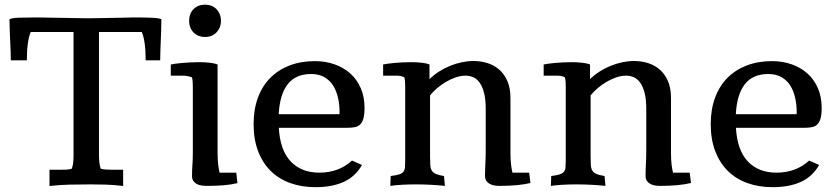

<svg xmlns="http://www.w3.org/2000/svg" viewBox="-20 -775 3524 807"><path d="M592.3 -521.5Q592.3 -563 587.9 -593.5Q583.5 -624 575.7 -640.6H396V-126.5Q396 -106 397.7 -91.6Q399.4 -77.1 403.3 -65.9Q414.1 -63 426.5 -62.3Q439 -61.5 453.6 -61.5H497.6V6.8Q459.5 2 425.8 1Q392.1 0 359.9 0Q314.9 0 273.4 1Q231.9 2 188 6.8V-61.5H231.4Q246.1 -61.5 258.8 -62Q271.5 -62.5 281.7 -65.9Q289.1 -85 289.1 -118.7V-640.6H109.4Q101.6 -624 97.2 -593.5Q92.8 -563 92.8 -521.5H25.4Q25.4 -538.1 24.7 -559.8Q23.9 -581.5 22.7 -604.7Q21.5 -627.9 20.8 -651.1Q20 -674.3 20 -694.3Q30.8 -699.7 61.3 -700.7Q91.8 -701.7 135.3 -701.7Q140.6 -701.7 156.5 -701.4Q172.4 -701.2 193.6 -700.7Q214.8 -700.2 239.3 -700Q263.7 -699.7 285.4 -699.2Q307.1 -698.7 324 -698.5Q340.8 -698.2 347.7 -698.2Q360.4 -698.2 379.4 -698.5Q398.4 -698.7 419.4 -699.2Q440.4 -699.7 461.7 -700Q482.9 -700.2 500.2 -700.7Q517.6 -701.2 528.8 -701.4Q540 -701.7 541.5 -701.7Q585.9 -701.7 616.7 -700.4Q647.5 -699.2 658.2 -694.3Q658.2 -674.3 657.5 -651.1Q656.7 -627.9 655.8 -604.7Q654.8 -581.5 654.1 -559.8Q653.3 -538.1 653.3 -521.5Z M774.9 -687Q774.9 -718.3 793.7 -736.8Q812.5 -755.4 841.8 -755.4Q856.4 -755.4 868.7 -750.5Q880.9 -745.6 889.6 -736.8Q898.4 -728 903.6 -715.3Q908.7 -702.6 908.7 -687Q908.7 -672.4 903.6 -659.9Q898.4 -647.5 889.6 -638.4Q880.9 -629.4 868.7 -624.5Q856.4 -619.6 841.8 -619.6Q827.1 -619.6 814.9 -624.5Q802.7 -629.4 793.7 -638.4Q784.7 -647.5 779.8 -659.9Q774.9 -672.4 774.9 -687ZM978 -5.4Q952.6 1 920.4 3.7Q888.2 6.3 848.6 6.3Q837.9 6.3 826.9 4.6Q815.9 2.9 807.1 -1.7Q798.3 -6.3 792.7 -14.4Q787.1 -22.5 787.1 -35.6Q787.1 -59.6 788.8 -83Q790.5 -106.4 790.5 -137.2V-411.1Q790.5 -420.9 789.8 -431.2Q789.1 -441.4 787.1 -449.7Q769.5 -457 745.1 -457H697.8V-503.9Q703.6 -505.4 716.1 -507.1Q728.5 -508.8 744.4 -510.3Q760.3 -511.7 778.8 -512.7Q797.4 -513.7 815.9 -513.7Q839.4 -513.7 860.1 -511.5Q880.9 -509.3 894.5 -503.9V-131.3Q894.5 -103.5 897 -83.7Q899.4 -64 902.8 -49.3H973.1Z M1406.2 -294.9Q1407.2 -296.9 1407.2 -298.8Q1407.2 -300.8 1407.2 -303.2Q1407.2 -335.4 1400.6 -364.5Q1394 -393.6 1379.9 -415.8Q1365.7 -438 1343 -450.9Q1320.3 -463.9 1287.6 -463.9Q1222.7 -463.9 1189.2 -420.9Q1155.8 -377.9 1151.4 -294.9ZM1501.5 -81.5Q1473.6 -32.7 1424.8 -10.5Q1376 11.7 1306.2 11.7Q1247.1 11.7 1199 -5.9Q1150.9 -23.4 1116.9 -57.4Q1083 -91.3 1064.5 -140.6Q1045.9 -189.9 1045.9 -253.4Q1045.9 -314.9 1064 -364Q1082 -413.1 1115.7 -447.3Q1149.4 -481.4 1197 -499.8Q1244.6 -518.1 1304.2 -518.1Q1348.1 -518.1 1386.2 -504.6Q1424.3 -491.2 1452.4 -466.1Q1480.5 -440.9 1496.3 -404.3Q1512.2 -367.7 1512.2 -321.8Q1512.2 -293.9 1507.6 -277.3Q1502.9 -260.7 1493.9 -252Q1484.9 -243.2 1470.9 -240.5Q1457 -237.8 1438 -237.8H1151.9Q1157.2 -143.6 1201.9 -96.4Q1246.6 -49.3 1322.3 -49.3Q1361.8 -49.3 1396 -61.5Q1430.2 -73.7 1459.5 -100.1Z M2125.5 -131.3Q2125.5 -103.5 2127.9 -83.7Q2130.4 -64 2133.8 -49.3H2204.1L2209.5 -5.9Q2160.2 6.3 2079.1 6.3Q2068.8 6.3 2058.1 4.6Q2047.4 2.9 2038.6 -2Q2029.8 -6.8 2024.2 -14.9Q2018.6 -22.9 2018.6 -36.1Q2018.6 -60.1 2020 -85.2Q2021.5 -110.4 2021.5 -141.1V-317.9Q2021.5 -356.4 2014.9 -383.1Q2008.3 -409.7 1996.8 -426.3Q1985.4 -442.9 1970 -450Q1954.6 -457 1937 -457Q1917.5 -457 1896.2 -450Q1875 -442.9 1855 -431.2Q1835 -419.4 1817.4 -404.5Q1799.8 -389.6 1787.6 -374V-115.7Q1787.6 -94.2 1788.6 -80.3Q1789.6 -66.4 1795.2 -57.6Q1800.8 -48.8 1812.5 -43.7Q1824.2 -38.6 1846.2 -35.2L1850.1 6.3Q1822.3 3.4 1791.3 1.7Q1760.3 0 1728 0Q1698.7 0 1671.4 1.5Q1644 2.9 1620.6 6.3L1622.1 -35.2Q1645 -38.1 1657.5 -42Q1669.9 -45.9 1675.5 -53.2Q1681.2 -60.5 1682.1 -71.8Q1683.1 -83 1683.1 -100.6V-412.6Q1683.1 -422.4 1682.4 -431.9Q1681.6 -441.4 1679.7 -449.7Q1672.9 -453.6 1664.8 -455.3Q1656.7 -457 1645.5 -457H1590.3V-503.9Q1596.2 -505.4 1608.4 -507.1Q1620.6 -508.8 1636.2 -510.3Q1651.9 -511.7 1670.2 -512.7Q1688.5 -513.7 1707 -513.7Q1730.5 -513.7 1751.2 -511.5Q1772 -509.3 1785.2 -503.9V-442.4Q1803.7 -460.4 1825.9 -474.6Q1848.1 -488.8 1872.3 -498.5Q1896.5 -508.3 1921.4 -513.4Q1946.3 -518.6 1970.2 -518.6Q2001 -518.6 2029.1 -509.8Q2057.1 -501 2078.6 -482.2Q2100.1 -463.4 2112.8 -433.8Q2125.5 -404.3 2125.5 -363.3Z M2800.3 -131.3Q2800.3 -103.5 2802.7 -83.7Q2805.2 -64 2808.6 -49.3H2878.9L2884.3 -5.9Q2835 6.3 2753.9 6.3Q2743.7 6.3 2732.9 4.6Q2722.2 2.9 2713.4 -2Q2704.6 -6.8 2699 -14.9Q2693.4 -22.9 2693.4 -36.1Q2693.4 -60.1 2694.8 -85.2Q2696.3 -110.4 2696.3 -141.1V-317.9Q2696.3 -356.4 2689.7 -383.1Q2683.1 -409.7 2671.6 -426.3Q2660.2 -442.9 2644.8 -450Q2629.4 -457 2611.8 -457Q2592.3 -457 2571 -450Q2549.8 -442.9 2529.8 -431.2Q2509.8 -419.4 2492.2 -404.5Q2474.6 -389.6 2462.4 -374V-115.7Q2462.4 -94.2 2463.4 -80.3Q2464.4 -66.4 2470 -57.6Q2475.6 -48.8 2487.3 -43.7Q2499 -38.6 2521 -35.2L2524.9 6.3Q2497.1 3.4 2466.1 1.7Q2435.1 0 2402.8 0Q2373.5 0 2346.2 1.5Q2318.8 2.9 2295.4 6.3L2296.9 -35.2Q2319.8 -38.1 2332.3 -42Q2344.7 -45.9 2350.3 -53.2Q2356 -60.5 2356.9 -71.8Q2357.9 -83 2357.9 -100.6V-412.6Q2357.9 -422.4 2357.2 -431.9Q2356.4 -441.4 2354.5 -449.7Q2347.7 -453.6 2339.6 -455.3Q2331.5 -457 2320.3 -457H2265.1V-503.9Q2271 -505.4 2283.2 -507.1Q2295.4 -508.8 2311 -510.3Q2326.7 -511.7 2345 -512.7Q2363.3 -513.7 2381.8 -513.7Q2405.3 -513.7 2426 -511.5Q2446.8 -509.3 2460 -503.9V-442.4Q2478.5 -460.4 2500.7 -474.6Q2522.9 -488.8 2547.1 -498.5Q2571.3 -508.3 2596.2 -513.4Q2621.1 -518.6 2645 -518.6Q2675.8 -518.6 2703.9 -509.8Q2731.9 -501 2753.4 -482.2Q2774.9 -463.4 2787.6 -433.8Q2800.3 -404.3 2800.3 -363.3Z M3327.6 -294.9Q3328.6 -296.9 3328.6 -298.8Q3328.6 -300.8 3328.6 -303.2Q3328.6 -335.4 3322 -364.5Q3315.4 -393.6 3301.3 -415.8Q3287.1 -438 3264.4 -450.9Q3241.7 -463.9 3209 -463.9Q3144 -463.9 3110.6 -420.9Q3077.1 -377.9 3072.8 -294.9ZM3422.9 -81.5Q3395 -32.7 3346.2 -10.5Q3297.4 11.7 3227.5 11.7Q3168.5 11.7 3120.4 -5.9Q3072.3 -23.4 3038.3 -57.4Q3004.4 -91.3 2985.8 -140.6Q2967.3 -189.9 2967.3 -253.4Q2967.3 -314.9 2985.4 -364Q3003.4 -413.1 3037.1 -447.3Q3070.8 -481.4 3118.4 -499.8Q3166 -518.1 3225.6 -518.1Q3269.5 -518.1 3307.6 -504.6Q3345.7 -491.2 3373.8 -466.1Q3401.9 -440.9 3417.7 -404.3Q3433.6 -367.7 3433.6 -321.8Q3433.6 -293.9 3429 -277.3Q3424.3 -260.7 3415.3 -252Q3406.2 -243.2 3392.3 -240.5Q3378.4 -237.8 3359.4 -237.8H3073.2Q3078.6 -143.6 3123.3 -96.4Q3168 -49.3 3243.7 -49.3Q3283.2 -49.3 3317.4 -61.5Q3351.6 -73.7 3380.9 -100.1Z"/></svg>

Font: Tienne
Style: Regular
Weight: 400
Designer: vernon adams
Foundry: vernon adams
Version: Version 1.001